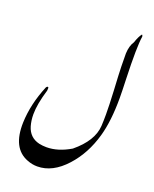

<svg xmlns="http://www.w3.org/2000/svg" viewBox="-170 -911 910 1132"><g transform="rotate(20 285.5 -345.0)"><path d="M525.9 -805.2Q515.1 -738.8 522 -537.1Q524.9 -459 524.9 -418Q524.9 -274.9 497.1 -176.8Q461.9 -51.8 383.8 34.2Q300.8 126 205.1 126Q172.9 126 142.1 113.8Q34.2 73.2 39.1 -88.9Q43 -206.1 94.2 -329.1Q101.1 -339.8 107.9 -335Q109.9 -331.1 107.9 -314Q79.1 -219.2 79.1 -155.8Q79.1 -117.2 88.9 -83Q107.9 -19 170.9 -3.9Q193.8 1 217.8 1Q290 1 367.2 -44.9Q474.1 -132.8 480 -228Q481.9 -262.2 481.9 -300.8Q481.9 -355 477.1 -450.2Q471.2 -553.2 470.2 -597.2Q469.2 -680.2 469.2 -679.2Q471.2 -727.1 491.2 -756.8Q504.9 -797.9 520 -815.9Q523.9 -815.9 525.9 -805.2Z"/></g></svg>

Font: Jameel Khushkhat-L
Style: Regular
Weight: 400
Version: Version 3.5